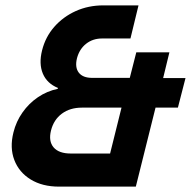

<svg xmlns="http://www.w3.org/2000/svg" viewBox="-20 -695 711 715"><path d="M200 0Q137.5 0 94.2 -26.7Q50.8 -53.3 33.3 -99.2Q15.8 -145 30 -201.7Q40 -242.5 63.8 -276.2Q87.5 -310 121.2 -332.9Q155 -355.8 195 -364.2L195.8 -367.5Q155 -384.2 139.6 -420.8Q124.2 -457.5 136.7 -507.5Q149.2 -557.5 182.1 -595Q215 -632.5 262.1 -653.8Q309.2 -675 365 -675H495.8L465.8 -551.7H360Q325.8 -551.7 300.8 -532.1Q275.8 -512.5 266.7 -478.3Q258.3 -444.2 273.3 -424.6Q288.3 -405 323.3 -405H463.3L487.5 -500H610.8L587.5 -404.2H670.8L642.5 -294.2H559.2L485.8 0ZM243.3 -123.3H390L432.5 -294.2H285Q240.8 -294.2 210.4 -271.7Q180 -249.2 170 -209.2Q160 -169.2 179.6 -146.2Q199.2 -123.3 243.3 -123.3Z"/></svg>

Font: Funnel Sans Light
Style: Bold Italic
Weight: 700
Italic angle: -14.036°
Version: Version 1.000